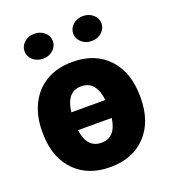

<svg xmlns="http://www.w3.org/2000/svg" viewBox="-135 -830 833 940"><g transform="rotate(-20 281.0 -360.5)"><path d="M24.4 -269Q24.4 -348.1 55.2 -409.9Q85.9 -471.7 143.3 -504.9Q200.7 -538.1 278.8 -538.1Q397.5 -538.1 465.8 -464.6Q534.2 -391.1 534.2 -264.6V-258.8Q534.2 -135.3 465.6 -62.7Q397 9.8 279.8 9.8Q166.5 9.8 98.4 -57.9Q30.3 -125.5 24.9 -241.2ZM278.8 -411.1Q202.6 -411.1 190.9 -307.6H367.7Q356 -411.1 278.8 -411.1ZM279.8 -117.2Q354 -117.2 367.2 -214.4H191.4Q204.6 -117.2 279.8 -117.2ZM77.6 -666.5Q77.6 -693.4 98.9 -712.4Q120.1 -731.4 151.4 -731.4Q182.6 -731.4 203.9 -712.4Q225.1 -693.4 225.1 -666.5Q225.1 -639.6 203.9 -620.6Q182.6 -601.6 151.4 -601.6Q120.1 -601.6 98.9 -620.6Q77.6 -639.6 77.6 -666.5ZM331.1 -666.5Q331.1 -693.4 352.3 -712.4Q373.5 -731.4 404.8 -731.4Q436 -731.4 457.3 -712.4Q478.5 -693.4 478.5 -666.5Q478.5 -639.6 457.3 -620.6Q436 -601.6 404.8 -601.6Q373.5 -601.6 352.3 -620.6Q331.1 -639.6 331.1 -666.5Z"/></g></svg>

Font: Roboto Black
Style: Regular
Weight: 900
Designer: Google
Version: Version 2.134; 2016